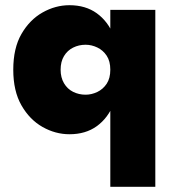

<svg xmlns="http://www.w3.org/2000/svg" viewBox="-20 -498 671 738"><path d="M404 220H577V-460H404ZM31 -230Q31 -148 62.5 -93Q94 -38 143.5 -10Q193 18 247 18Q309 18 352 -13Q395 -44 417.5 -100Q440 -156 440 -230Q440 -305 417.5 -360.5Q395 -416 352 -447Q309 -478 247 -478Q193 -478 143.5 -450Q94 -422 62.5 -367.5Q31 -313 31 -230ZM213 -230Q213 -261 226 -282.5Q239 -304 261 -315Q283 -326 309 -326Q332 -326 354 -315.5Q376 -305 390 -284Q404 -263 404 -230Q404 -197 390 -176Q376 -155 354 -144.5Q332 -134 309 -134Q283 -134 261 -145Q239 -156 226 -178Q213 -200 213 -230Z"/></svg>

Font: Jost ExtraBold
Style: Regular
Weight: 800
Version: Version 3.710